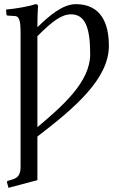

<svg xmlns="http://www.w3.org/2000/svg" viewBox="-20 -678 580 924"><path d="M322 -609C391 -609 414 -542 414 -417C414 -285 284 -170 160 -66V-504C234 -578 277 -609 322 -609ZM160 -547C160 -612 163 -648 163 -648C163 -655 159 -658 150 -658C124.9 -648 49.5 -635 9 -632L11 -608C11 -605 13.8 -603.2 17 -603L49 -601C69 -601 79 -588 79 -523V126C79 159 69 177 39 186L19 192C14 193 13 196 14 201L21 226L160 189V-21C336 -156 504 -297 504 -457C504 -566 466 -658 345 -658C281 -658 217 -602 160 -547Z"/></svg>

Font: Libertinus Serif
Style: Regular
Weight: 400
Designer: Philipp H. Poll
Foundry: Khaled Hosny
Version: Version 6.2